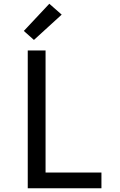

<svg xmlns="http://www.w3.org/2000/svg" viewBox="-20 -1004 640 1024"><path d="M128 0V-735H223V-84H521V0ZM161 -791 107 -839 243 -984 309 -926Z"/></svg>

Font: Iosevka Medium Extended
Style: Regular
Weight: 500
Width: 7
Monospace: yes
Designer: Belleve Invis
Foundry: Belleve Invis
Version: Version 32.5.0; ttfautohint (v1.8.4)